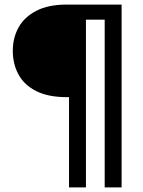

<svg xmlns="http://www.w3.org/2000/svg" viewBox="-20 -720 627 840"><path d="M282 100V-295H272Q191 -295 138.5 -321.5Q86 -348 61 -394Q36 -440 36 -497Q36 -555 61.5 -600.5Q87 -646 139.5 -673Q192 -700 272 -700H512V100H438V-634H356V100Z"/></svg>

Font: DM Sans 17pt
Style: Regular
Weight: 400
Version: Version 4.004;gftools[0.9.30]